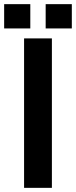

<svg xmlns="http://www.w3.org/2000/svg" viewBox="-54 -905 366 925"><path d="M62 0H196V-720H62ZM-34 -768H92V-885H-34ZM166 -768H292V-885H166Z"/></svg>

Font: Aspekta 600
Style: Regular
Weight: 600
Designer: Ivo Dolenc
Version: Version 2.100